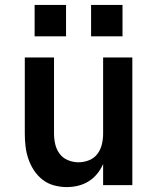

<svg xmlns="http://www.w3.org/2000/svg" viewBox="-20 -754 640 782"><path d="M252 8Q226 8 200 1Q174 -6 153.5 -22Q133 -38 118.5 -60Q104 -82 95.5 -107Q87 -132 84 -158Q81 -184 81 -210V-520H200V-210Q200 -188 205 -166.5Q210 -145 223 -127.5Q236 -110 257 -101.5Q278 -93 300 -93Q322 -93 343 -101.5Q364 -110 377 -127.5Q390 -145 395 -166.5Q400 -188 400 -210V-520H519V0H400V-86Q391 -65 376 -46.5Q361 -28 341 -15.5Q321 -3 298 2.5Q275 8 252 8ZM479 -606H351V-734H479ZM121 -606V-734H249V-606Z"/></svg>

Font: Iosevka SS04 Extended
Style: Bold
Weight: 700
Width: 7
Monospace: yes
Designer: Belleve Invis
Foundry: Belleve Invis
Version: Version 19.0.0; ttfautohint (v1.8.4)